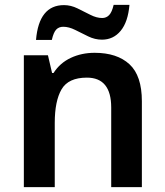

<svg xmlns="http://www.w3.org/2000/svg" viewBox="-20 -769 678 789"><path d="M369 -552Q461 -552 512 -505Q563 -458 563 -353V0H437V-327Q437 -450 337 -450Q261 -450 233 -402Q205 -354 205 -264V0H78V-542H177L194 -469H200Q226 -510 270.5 -531Q315 -552 369 -552ZM128 -605Q140 -748 243 -748Q271 -748 298.5 -734.5Q326 -721 351.5 -708Q377 -695 400 -695Q417 -695 428.5 -707Q440 -719 447 -749H512Q506 -679 476 -642.5Q446 -606 399 -606Q370 -606 342.5 -619.5Q315 -633 289 -646Q263 -659 240 -659Q222 -659 211 -647.5Q200 -636 193 -605Z"/></svg>

Font: Noto Sans Lao UI SemBd
Style: Regular
Weight: 600
Designer: Monotype Design Team
Foundry: Monotype Imaging Inc.
Version: Version 2.000; ttfautohint (v1.8.4.7-5d5b)